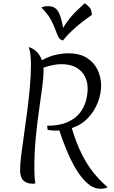

<svg xmlns="http://www.w3.org/2000/svg" viewBox="-20 -1117 702 1185"><path d="M104 -67Q104 -104 111 -160.5Q118 -217 128 -285Q138 -353 147.5 -427Q157 -501 164 -575Q171 -649 171 -717Q171 -795 157 -826Q179 -822 202.5 -801Q226 -780 239 -745Q281 -769 323.5 -778.5Q366 -788 401 -788Q472 -788 516.5 -759.5Q561 -731 582.5 -685.5Q604 -640 604 -589Q604 -538 584 -485.5Q564 -433 524 -390Q484 -347 423 -326Q452 -230 486.5 -162.5Q521 -95 560.5 -47Q600 1 644 38Q637 43 626 45.5Q615 48 601 48Q559 48 521.5 16Q484 -16 452 -68.5Q420 -121 393.5 -184.5Q367 -248 346 -312Q337 -311 328 -311Q315 -311 302 -312Q289 -313 274 -315L271 -341Q346 -341 395 -362.5Q444 -384 471.5 -418.5Q499 -453 510 -493.5Q521 -534 521 -571Q521 -611 504 -645Q487 -679 451 -700Q415 -721 358 -721Q335 -721 307 -715.5Q279 -710 248 -699Q249 -692 249 -685Q249 -643 240.5 -578.5Q232 -514 220.5 -434Q209 -354 200.5 -265.5Q192 -177 192 -85Q192 -63 193 -38.5Q194 -14 198 15Q192 16 189 16.5Q186 17 182 17Q146 17 125 -2.5Q104 -22 104 -67ZM503 -1097Q512 -1091 529 -1075Q546 -1059 547 -1025Q432 -946 368 -867Q349 -872 340 -890Q331 -908 321.5 -935Q312 -962 293 -997Q274 -1032 235 -1071Q240 -1073 249.5 -1076Q259 -1079 277 -1079Q302 -1079 319 -1068Q336 -1057 348 -1028Q360 -999 370 -945Q392 -983 421.5 -1017Q451 -1051 503 -1097Z"/></svg>

Font: Merienda Light
Style: Regular
Weight: 300
Designer: Eduardo Rodriguez Tunni
Foundry: Eduardo Rodriguez Tunni
Version: Version 2.001; ttfautohint (v1.8.4.7-5d5b)